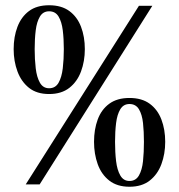

<svg xmlns="http://www.w3.org/2000/svg" viewBox="-20 -702 681 731"><path d="M167 -344Q120 -344 90.5 -367.5Q61 -391 46.5 -430Q32 -469 32 -515Q32 -562 46.5 -600Q61 -638 90.5 -660Q120 -682 167 -682Q214 -682 244 -660Q274 -638 288.5 -600Q303 -562 303 -515Q303 -469 288.5 -430Q274 -391 244 -367.5Q214 -344 167 -344ZM167 -366Q191 -366 203 -387Q215 -408 219 -442Q223 -476 223 -515Q223 -554 219 -586.5Q215 -619 203 -639Q191 -659 167 -659Q144 -659 132 -639Q120 -619 116 -586.5Q112 -554 112 -515Q112 -476 116 -442Q120 -408 132 -387Q144 -366 167 -366ZM473 9Q426 9 396 -14.5Q366 -38 352 -77Q338 -116 338 -162Q338 -209 352 -247Q366 -285 396 -307Q426 -329 473 -329Q520 -329 550 -307Q580 -285 594.5 -247Q609 -209 609 -162Q609 -116 594.5 -77Q580 -38 550 -14.5Q520 9 473 9ZM473 -13Q497 -13 509 -34Q521 -55 524.5 -88.5Q528 -122 528 -162Q528 -201 524.5 -233.5Q521 -266 509 -286Q497 -306 473 -306Q450 -306 438 -286Q426 -266 422 -233.5Q418 -201 418 -162Q418 -122 422 -88.5Q426 -55 438 -34Q450 -13 473 -13ZM509 -680H560L131 0H78Z"/></svg>

Font: Ibarra Real Nova Medium
Style: Regular
Weight: 500
Designer: Jose Maria Ribagorda & Octavio Pardo
Foundry: Jose Maria Ribagorda
Version: Version 2.000